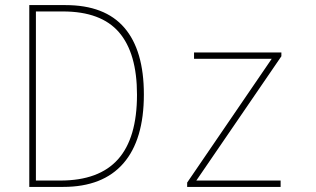

<svg xmlns="http://www.w3.org/2000/svg" viewBox="-20 -734 1240 754"><path d="M95 -714H237Q392 -714 468.5 -625Q545 -536 545 -363Q545 -185 464.5 -92.5Q384 0 228 0H95ZM217 -25Q369 -25 443.5 -108.5Q518 -192 518 -362Q518 -525 447.5 -607Q377 -689 227 -689H121V-25ZM715 -17 1047 -503H742V-528H1085V-513L751 -25H1082V0H715Z"/></svg>

Font: Noto Sans Mono UI Thin
Style: Regular
Weight: 250
Monospace: yes
Designer: Monotype Design team
Foundry: Monotype Imaging Inc.
Version: Version 1.000